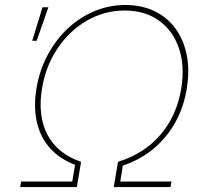

<svg xmlns="http://www.w3.org/2000/svg" viewBox="-20 -757 822 777"><path d="M61.5 0 65.4 -22.5H272.5L283.7 -89.8Q221.7 -113.8 182.6 -157.2Q143.6 -200.7 129.4 -261.7Q115.2 -322.8 127.4 -398.4Q139.6 -472.2 172.6 -533.9Q205.6 -595.7 253.9 -641.4Q302.2 -687 362.1 -711.9Q421.9 -736.8 487.8 -736.8Q553.7 -736.8 605.2 -711.9Q656.7 -687 690.2 -641.4Q723.6 -595.7 735.8 -533.9Q748 -472.2 735.8 -398.4Q723.6 -322.8 689 -261Q654.3 -199.2 600.8 -154.8Q547.4 -110.4 477.1 -86.9L466.8 -22.5H673.8L669.9 0H440.4L457.5 -102.1Q563.5 -134.8 629.4 -211.7Q695.3 -288.6 713.4 -398.4Q728.5 -490.2 704.1 -561.8Q679.7 -633.3 623 -673.8Q566.4 -714.4 484.4 -714.4Q402.8 -714.4 332.3 -673.8Q261.7 -633.3 213.4 -561.8Q165 -490.2 149.9 -398.4Q131.8 -288.6 172.1 -211.7Q212.4 -134.8 308.1 -102.1L291 0ZM110.4 -591.8 151.9 -727.5H175.8L128.4 -591.8Z"/></svg>

Font: Inter 17pt Thin
Style: Italic
Weight: 250
Italic angle: -9.3988°
Version: Version 4.001;git-66647c0bb